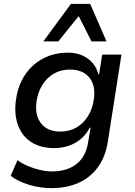

<svg xmlns="http://www.w3.org/2000/svg" viewBox="-20 -779 694 988"><path d="M245 189Q186 189 129.5 172Q73 155 35 126L70 45Q94 63 124 75.5Q154 88 185.5 95.5Q217 103 247 103Q325 103 373 65.5Q421 28 433 -44L446 -122H442Q424 -87 395.5 -63.5Q367 -40 332.5 -28.5Q298 -17 259 -17Q188 -17 140.5 -48Q93 -79 72.5 -135Q52 -191 62 -264Q69 -319 91.5 -364Q114 -409 149.5 -441.5Q185 -474 230.5 -491Q276 -508 330 -508Q389 -508 431 -478Q473 -448 486 -397H490L506 -498H605L535 -51Q523 27 484.5 80.5Q446 134 385 161.5Q324 189 245 189ZM290 -102Q337 -102 373.5 -123Q410 -144 433.5 -182.5Q457 -221 463 -269Q473 -338 440 -379.5Q407 -421 340 -421Q293 -421 257 -400Q221 -379 198 -342Q175 -305 168 -257Q158 -187 191 -144.5Q224 -102 290 -102ZM203 -566 345 -759H444L528 -566H451L385 -696L280 -566Z"/></svg>

Font: Nunito Sans 7pt SemiBold
Style: Italic
Weight: 600
Italic angle: -9°
Designer: Vernon Adams
Foundry: Vernon Adams
Version: Version 3.101;gftools[0.9.27]